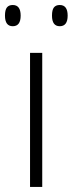

<svg xmlns="http://www.w3.org/2000/svg" viewBox="-30 -740 288 760"><path d="M137.2 0H88.9V-530.8H137.2ZM-10.3 -678.2Q-10.3 -700.7 -2.7 -710.4Q4.9 -720.2 20.5 -720.2Q51.8 -720.2 51.8 -678.2Q51.8 -636.2 20.5 -636.2Q-10.3 -636.2 -10.3 -678.2ZM175.8 -678.2Q175.8 -700.7 183.3 -710.4Q190.9 -720.2 206.5 -720.2Q237.8 -720.2 237.8 -678.2Q237.8 -636.2 206.5 -636.2Q175.8 -636.2 175.8 -678.2Z"/></svg>

Font: Zoram GWeb Light
Style: Regular
Weight: 300
Foundry: Ascender Corporation
Version: Version 1.000